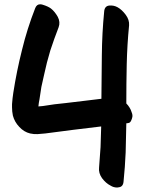

<svg xmlns="http://www.w3.org/2000/svg" viewBox="-20 -797 691 881"><path d="M574.2 -303.7Q570.3 -308.6 567.4 -313.5Q563.5 -317.4 559.6 -322.3Q559.6 -412.1 561.5 -502Q563.5 -590.8 572.3 -680.7Q574.2 -706.1 556.6 -729.5Q539.1 -752.9 519.5 -763.7Q502 -773.4 481.4 -771.5Q460 -769.5 458 -744.1Q448.2 -644.5 447.3 -543.9Q446.3 -444.3 445.3 -343.8Q404.3 -338.9 364.3 -334Q323.2 -329.1 282.2 -324.2Q255.9 -321.3 229.5 -318.4Q203.1 -314.5 176.8 -310.5Q171.9 -310.5 167 -309.6Q161.1 -309.6 156.2 -308.6Q157.2 -317.4 158.2 -325.2Q160.2 -333 161.1 -340.8Q165 -369.1 169.9 -398.4Q175.8 -426.8 182.6 -455.1Q194.3 -510.7 210.9 -565.4Q228.5 -619.1 249 -671.9Q257.8 -695.3 245.1 -719.7Q231.4 -744.1 213.9 -757.8Q201.2 -767.6 175.8 -775.4Q169.9 -777.3 164.1 -777.3Q148.4 -777.3 141.6 -759.8Q104.5 -665 81.1 -568.4Q56.6 -471.7 41 -371.1Q37.1 -345.7 35.2 -319.3Q35.2 -311.5 35.2 -304.7Q35.2 -285.2 39.1 -266.6Q46.9 -237.3 68.4 -214.8Q89.8 -191.4 118.2 -184.6Q135.7 -180.7 152.3 -181.6Q169.9 -182.6 187.5 -184.6Q252 -193.4 315.4 -201.2Q379.9 -209 444.3 -216.8Q443.4 -169.9 441.4 -122.1Q438.5 -75.2 434.6 -28.3Q431.6 -2.9 448.2 20.5Q465.8 43.9 487.3 54.7Q501 63.5 517.6 63.5Q521.5 63.5 524.4 62.5Q544.9 60.5 546.9 36.1Q553.7 -30.3 556.6 -97.7Q558.6 -164.1 559.6 -231.4Q561.5 -231.4 563.5 -231.4Q564.5 -231.4 567.4 -232.4Q576.2 -232.4 581.1 -242.2Q585.9 -252 586.9 -258.8Q587.9 -261.7 587.9 -264.6Q587.9 -273.4 584 -282.2Q580.1 -294.9 574.2 -303.7Z"/></svg>

Font: TroubleSide
Style: Comic
Weight: 400
Designer: Koroletov
Version: 1_5